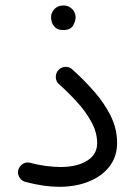

<svg xmlns="http://www.w3.org/2000/svg" viewBox="-20 -662 506 714"><path d="M47.9 -29.8Q51.8 -43.9 64.5 -52.2Q77.1 -60.5 91.8 -56.6Q120.6 -48.8 150.1 -44.9Q179.7 -41 204.6 -41Q267.1 -41 304.2 -64.5Q341.3 -87.9 341.3 -129.4Q341.3 -169.9 319.6 -209.2Q297.9 -248.5 265.1 -284.2Q232.4 -319.8 199.2 -349.1Q188 -358.9 187.5 -374.3Q187 -389.6 196.8 -400.9Q206.5 -412.1 221.7 -413.3Q236.8 -414.6 248.5 -404.3Q291 -366.2 329.3 -322.8Q367.7 -279.3 391.6 -231.2Q415.5 -183.1 415.5 -130.4Q415.5 -80.1 387.5 -43.5Q359.4 -6.8 310.8 12.9Q262.2 32.7 200.2 32.7Q143.6 32.7 75.2 14.6Q60.5 11.2 52.5 -2Q44.4 -15.1 47.9 -29.8ZM169.9 -598.1Q169.9 -614.7 182.4 -628.2Q194.8 -641.6 215.3 -641.6Q229.5 -641.6 239 -635.7Q248.5 -629.9 253.9 -621.6Q261.2 -610.4 261.2 -597.7Q261.2 -583.5 251.7 -566.9Q242.2 -550.3 214.8 -550.3Q196.8 -550.3 187 -558.6Q177.2 -566.9 173.3 -577.6Q169.9 -589.8 169.9 -598.1Z"/></svg>

Font: Mikhak-DS1-FD Regular
Style: Regular
Weight: 400
Designer: Amin Abedi
Version: Version 3.2